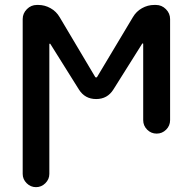

<svg xmlns="http://www.w3.org/2000/svg" viewBox="-20 -565 780 781"><path d="M367.2 -252Q368.2 -250 371.1 -250Q374 -250 375 -252L520.5 -495.1Q534.2 -518.6 557.6 -531.7Q581.1 -544.9 607.4 -544.9H614.3Q637.7 -544.9 654.8 -527.8Q671.9 -510.7 671.9 -487.3V-76.2Q671.9 -53.7 655.8 -37.6Q639.6 -21.5 617.2 -21.5Q594.7 -21.5 578.6 -37.6Q562.5 -53.7 562.5 -76.2V-386.7Q562.5 -387.7 561 -388.2Q559.6 -388.7 558.6 -387.7L441.4 -201.2Q417 -162.1 371.1 -162.1Q325.2 -162.1 300.8 -201.2L184.6 -386.7Q183.6 -387.7 182.1 -387.2Q180.7 -386.7 180.7 -384.8V142.6Q180.7 164.1 164.6 180.2Q148.4 196.3 126.5 196.3Q104.5 196.3 88.4 180.2Q72.3 164.1 72.3 142.6V-487.3Q72.3 -510.7 89.4 -527.8Q106.4 -544.9 129.9 -544.9H135.7Q162.1 -544.9 185.5 -531.7Q209 -518.6 222.7 -495.1Z"/></svg>

Font: Gen Jyuu Gothic P Medium
Style: Regular
Weight: 500
Designer: [Source Han Sans]
Ryoko NISHIZUKA  (kana & ideographs); Paul D. Hunt (Latin, Greek & Cyrillic); Wenlong ZHANG  (bopomofo
Version: Version 1.002.20150607